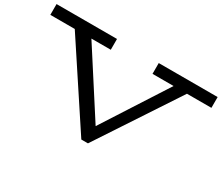

<svg xmlns="http://www.w3.org/2000/svg" viewBox="-127 -976 1477 1279"><g transform="rotate(30 611.5 -336.5)"><path d="M1231 -603H1043L637 13H586L180 -603H-8V-686H457V-603H308L624 -112L940 -603H778V-686H1231Z"/></g></svg>

Font: BioRhyme Expanded
Style: Regular
Weight: 400
Width: 7
Designer: Aoife Mooney
Foundry: Aoife Mooney Type
Version: Version 1.001